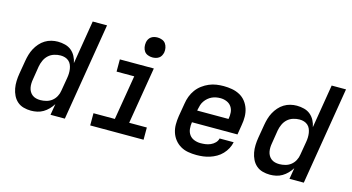

<svg xmlns="http://www.w3.org/2000/svg" viewBox="-81 -1067 2562 1397"><g transform="rotate(15 1200.0 -368.5)"><path d="M207 8Q178 8 151 0.5Q124 -7 104 -24.5Q84 -42 72 -66.5Q60 -91 55 -118Q50 -145 51 -174Q52 -203 57 -232L74 -332Q78 -356 85 -380Q92 -404 104 -426.5Q116 -449 133.5 -469Q151 -489 173 -502.5Q195 -516 219.5 -522Q244 -528 268 -528Q296 -528 323 -521Q350 -514 370 -497.5Q390 -481 402.5 -457.5Q415 -434 420 -407L474 -735H582L461 0H353L367 -84Q354 -63 336.5 -45Q319 -27 298 -14.5Q277 -2 253.5 3Q230 8 207 8ZM253 -84Q275 -84 298 -90Q321 -96 339.5 -110.5Q358 -125 369.5 -146.5Q381 -168 384 -191L401 -291Q404 -308 404.5 -325Q405 -342 402.5 -358.5Q400 -375 393.5 -390Q387 -405 375 -415.5Q363 -426 347 -431Q331 -436 313 -436Q290 -436 265.5 -428.5Q241 -421 222.5 -404Q204 -387 193.5 -363.5Q183 -340 179 -317L163 -217Q160 -201 159.5 -184.5Q159 -168 162 -152.5Q165 -137 173 -123.5Q181 -110 193 -101Q205 -92 220.5 -88Q236 -84 253 -84Z M1054 0H652V-92H813L869 -428H736V-520H992L921 -92H1054ZM960 -595Q943 -595 926 -601.5Q909 -608 899.5 -621.5Q890 -635 887 -652.5Q884 -670 887 -688Q889 -701 895.5 -712.5Q902 -724 912.5 -731.5Q923 -739 935.5 -742Q948 -745 961 -745Q978 -745 995 -738.5Q1012 -732 1021.5 -718.5Q1031 -705 1034.5 -687.5Q1038 -670 1035 -652Q1032 -639 1026 -627.5Q1020 -616 1009 -608.5Q998 -601 985.5 -598Q973 -595 960 -595Z M1453 8Q1421 8 1390 2.5Q1359 -3 1333.5 -18Q1308 -33 1289.5 -56Q1271 -79 1261.5 -108Q1252 -137 1252 -168.5Q1252 -200 1257 -232L1274 -332Q1278 -359 1288 -386Q1298 -413 1315.5 -437Q1333 -461 1357 -479Q1381 -497 1408 -508.5Q1435 -520 1462.5 -524Q1490 -528 1517 -528Q1549 -528 1580 -522.5Q1611 -517 1638 -502.5Q1665 -488 1683.5 -464.5Q1702 -441 1711.5 -412.5Q1721 -384 1721.5 -352Q1722 -320 1716 -288L1704 -214H1361Q1357 -189 1359.5 -164Q1362 -139 1375.5 -120Q1389 -101 1412 -92Q1435 -83 1460 -83Q1479 -83 1497.5 -85.5Q1516 -88 1534.5 -96Q1553 -104 1567.5 -118.5Q1582 -133 1586 -152H1692Q1687 -127 1674.5 -103.5Q1662 -80 1643.5 -60.5Q1625 -41 1601.5 -27.5Q1578 -14 1553 -6Q1528 2 1503 5Q1478 8 1453 8ZM1376 -306H1612Q1617 -331 1615 -355.5Q1613 -380 1600 -399Q1587 -418 1564.5 -427.5Q1542 -437 1517 -437Q1501 -437 1484.5 -434Q1468 -431 1453 -424Q1438 -417 1424.5 -405.5Q1411 -394 1401 -379.5Q1391 -365 1386 -349Q1381 -333 1378 -317Z M2007 8Q1978 8 1951 0.5Q1924 -7 1904 -24.5Q1884 -42 1872 -66.5Q1860 -91 1855 -118Q1850 -145 1851 -174Q1852 -203 1857 -232L1874 -332Q1878 -356 1885 -380Q1892 -404 1904 -426.5Q1916 -449 1933.5 -469Q1951 -489 1973 -502.5Q1995 -516 2019.5 -522Q2044 -528 2068 -528Q2096 -528 2123 -521Q2150 -514 2170 -497.5Q2190 -481 2202.5 -457.5Q2215 -434 2220 -407L2274 -735H2382L2261 0H2153L2167 -84Q2154 -63 2136.5 -45Q2119 -27 2098 -14.5Q2077 -2 2053.5 3Q2030 8 2007 8ZM2053 -84Q2075 -84 2098 -90Q2121 -96 2139.5 -110.5Q2158 -125 2169.5 -146.5Q2181 -168 2184 -191L2201 -291Q2204 -308 2204.5 -325Q2205 -342 2202.5 -358.5Q2200 -375 2193.5 -390Q2187 -405 2175 -415.5Q2163 -426 2147 -431Q2131 -436 2113 -436Q2090 -436 2065.5 -428.5Q2041 -421 2022.5 -404Q2004 -387 1993.5 -363.5Q1983 -340 1979 -317L1963 -217Q1960 -201 1959.5 -184.5Q1959 -168 1962 -152.5Q1965 -137 1973 -123.5Q1981 -110 1993 -101Q2005 -92 2020.5 -88Q2036 -84 2053 -84Z"/></g></svg>

Font: Iosevka SmBd Ex Obl
Style: Regular
Weight: 600
Width: 7
Italic angle: -9°
Monospace: yes
Designer: Belleve Invis
Foundry: Belleve Invis
Version: Version 32.5.0; ttfautohint (v1.8.4)